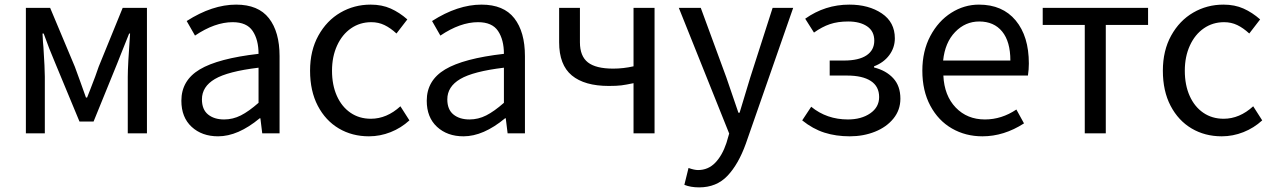

<svg xmlns="http://www.w3.org/2000/svg" viewBox="-20 -577 5511 831"><path d="M197 -543 304 -288Q326 -228 327 -225L352 -155H357L370 -188Q396 -254 407 -288L511 -543H616V0H533V-245Q533 -292 543 -432H539Q529 -406 503 -342L488 -304L385 -51H324L219 -304Q192 -367 169 -432H164Q166 -389 168 -372Q174 -280 174 -245V0H92V-543Z M765 -141Q765 -229 844.5 -276.5Q924 -324 1099 -344Q1099 -405 1073.5 -443Q1048 -481 987 -481Q910 -481 824 -423L788 -486Q899 -557 1002 -557Q1098 -557 1144 -498Q1190 -439 1190 -334V0H1115L1107 -65H1104Q1010 13 924 13Q854 13 809.5 -28Q765 -69 765 -141ZM1099 -132V-284Q966 -268 910 -235Q854 -202 854 -147Q854 -103 880.5 -81.5Q907 -60 950 -60Q988 -60 1022.5 -77.5Q1057 -95 1099 -132Z M1322 -271Q1322 -358 1358 -423Q1394 -488 1453.5 -522.5Q1513 -557 1584 -557Q1633 -557 1671 -540Q1709 -523 1743 -493L1696 -432Q1670 -456 1644 -468.5Q1618 -481 1587 -481Q1538 -481 1499.5 -454.5Q1461 -428 1439 -380Q1417 -332 1417 -271Q1417 -209 1438 -162Q1459 -115 1497 -89Q1535 -63 1585 -63Q1654 -63 1713 -117L1752 -56Q1716 -23 1670.5 -5Q1625 13 1577 13Q1504 13 1446.5 -21Q1389 -55 1355.5 -119Q1322 -183 1322 -271Z M1827 -141Q1827 -229 1906.5 -276.5Q1986 -324 2161 -344Q2161 -405 2135.5 -443Q2110 -481 2049 -481Q1972 -481 1886 -423L1850 -486Q1961 -557 2064 -557Q2160 -557 2206 -498Q2252 -439 2252 -334V0H2177L2169 -65H2166Q2072 13 1986 13Q1916 13 1871.5 -28Q1827 -69 1827 -141ZM2161 -132V-284Q2028 -268 1972 -235Q1916 -202 1916 -147Q1916 -103 1942.5 -81.5Q1969 -60 2012 -60Q2050 -60 2084.5 -77.5Q2119 -95 2161 -132Z M2615 -205Q2510 -205 2455 -250.5Q2400 -296 2400 -394V-543H2490V-394Q2490 -334 2524.5 -307Q2559 -280 2634 -280Q2678 -280 2722 -290V-543H2813V0H2722V-217Q2689 -210 2669 -207.5Q2649 -205 2615 -205Z M2942 223 2960 150Q2985 159 3001 159Q3045 159 3075.5 127.5Q3106 96 3124 42L3136 1L2918 -543H3013L3124 -241L3176 -89H3181L3227 -241L3324 -543H3413L3208 45Q3176 134 3128.5 184Q3081 234 3006 234Q2969 234 2942 223Z M3452 -56 3491 -115Q3558 -60 3650 -60Q3708 -60 3746.5 -86.5Q3785 -113 3785 -157Q3785 -203 3749 -226.5Q3713 -250 3646 -250H3571V-315H3633Q3697 -315 3730.5 -337.5Q3764 -360 3764 -401Q3764 -442 3733 -463Q3702 -484 3651 -484Q3606 -484 3572 -472.5Q3538 -461 3503 -436L3465 -496Q3551 -557 3656 -557Q3740 -557 3796.5 -519Q3853 -481 3853 -411Q3853 -371 3829 -338.5Q3805 -306 3763 -290V-285Q3815 -272 3846 -238.5Q3877 -205 3877 -150Q3877 -101 3847 -64Q3817 -27 3767 -7Q3717 13 3658 13Q3598 13 3548 -3Q3498 -19 3452 -56Z M3972 -271Q3972 -356 4006.5 -421Q4041 -486 4097 -521.5Q4153 -557 4217 -557Q4319 -557 4376 -488.5Q4433 -420 4433 -302Q4433 -276 4429 -250H4063Q4067 -163 4116.5 -111.5Q4166 -60 4243 -60Q4315 -60 4379 -103L4412 -43Q4325 13 4232 13Q4159 13 4100 -21Q4041 -55 4006.5 -119.5Q3972 -184 3972 -271ZM4218 -484Q4158 -484 4114 -438.5Q4070 -393 4062 -315H4353Q4353 -397 4317.5 -440.5Q4282 -484 4218 -484Z M4675 -469H4493V-543H4949V-469H4766V0H4675Z M5013 -271Q5013 -358 5049 -423Q5085 -488 5144.5 -522.5Q5204 -557 5275 -557Q5324 -557 5362 -540Q5400 -523 5434 -493L5387 -432Q5361 -456 5335 -468.5Q5309 -481 5278 -481Q5229 -481 5190.5 -454.5Q5152 -428 5130 -380Q5108 -332 5108 -271Q5108 -209 5129 -162Q5150 -115 5188 -89Q5226 -63 5276 -63Q5345 -63 5404 -117L5443 -56Q5407 -23 5361.5 -5Q5316 13 5268 13Q5195 13 5137.5 -21Q5080 -55 5046.5 -119Q5013 -183 5013 -271Z"/></svg>

Font: Noto Sans SC
Style: Regular
Weight: 400
Designer: Ryoko NISHIZUKA ____ (kana & ideographs); Paul D. Hunt (Latin, Greek & Cyrillic); Wenlong ZHANG ___ (bopomofo); Sandoll 
Foundry: Adobe Systems Incorporated
Version: Version 1.004